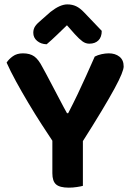

<svg xmlns="http://www.w3.org/2000/svg" viewBox="-20 -856 606 883"><path d="M355.6 -198.2H227.8Q201.8 -236.9 171 -284.7Q140.1 -332.5 110 -383.2Q79.8 -433.8 53.7 -481.6Q27.5 -529.5 10.4 -568.1Q20.4 -583.8 39 -597.2Q57.6 -610.7 85.5 -610.7Q117.7 -610.7 137.4 -596.7Q157.1 -582.8 175.4 -546.9Q179.8 -539.1 191.4 -517.6Q202.9 -496 217.6 -468.1Q232.3 -440.2 247 -412.2Q261.7 -384.2 272.9 -363.1Q284.1 -342.1 288.2 -335.3H293.5Q318 -382.7 337.4 -423.5Q356.8 -464.3 375.6 -506Q394.3 -547.8 415.7 -595.8Q429.6 -603.1 447.2 -606.9Q464.8 -610.7 480.4 -610.7Q509.9 -610.7 529.3 -595.4Q548.7 -580.2 548.7 -550.3Q548.7 -539 538.8 -514.4Q529 -489.8 506.6 -448.6Q484.2 -407.3 447.2 -345.7Q410.2 -284 355.6 -198.2ZM220.8 -251.1H361.2V-1.3Q352.3 1.3 333.9 4.1Q315.4 7 296.5 7Q254.7 7 237.8 -8Q220.8 -22.9 220.8 -59.1ZM287.9 -739.8Q266.6 -719.5 242.8 -696.3Q218.9 -673.1 194.6 -652.4Q168.3 -653.1 150.7 -667.9Q133.1 -682.6 133.1 -705.2Q133.1 -723.1 142.3 -736.1Q151.4 -749.1 173 -766.7L212.2 -801.2Q256 -835.8 289.5 -835.8Q312.1 -835.8 330.1 -827.3Q348 -818.8 366.6 -799.2L447.9 -714.1Q447.9 -685.3 432.5 -670.2Q417.1 -655.1 390.8 -655.1Q373.9 -655.1 359.3 -665.7Q344.7 -676.3 324.1 -698.9Z"/></svg>

Font: Baloo Tammudu 2
Style: Regular
Weight: 400
Designer: Maithili Shingre, Omkar Shende and Ek Type
Foundry: Ek Type
Version: Version 1.700